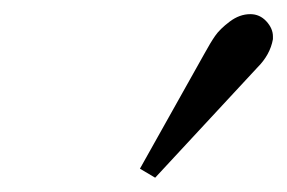

<svg xmlns="http://www.w3.org/2000/svg" viewBox="-20 -788 404 270"><path d="M332 -768.1Q345.2 -768.1 354.5 -758.1Q363.8 -748 363.8 -736.8V-732.9Q359.9 -710.9 341.8 -692.9L198.2 -538.1L176.8 -550.8L267.1 -711.9Q275.9 -728 282.5 -737.5Q289.1 -747.1 303 -757.6Q316.9 -768.1 332 -768.1Z"/></svg>

Font: Linux Libertine
Style: Semibold Italic
Weight: 600
Italic angle: -11.5°
Designer: Philipp H. Poll
Foundry: Philipp H. Poll
Version: Version 5.1.2 ; ttfautohint (v0.9)